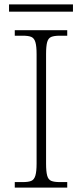

<svg xmlns="http://www.w3.org/2000/svg" viewBox="-20 -851 374 871"><path d="M47 0V-25H84Q109 -25 122 -30.5Q135 -36 140.5 -54.5Q146 -73 146 -109V-605Q146 -642 140.5 -660Q135 -678 122 -683.5Q109 -689 84 -689H47V-714H285V-689H251Q226 -689 212.5 -683.5Q199 -678 194 -660Q189 -642 189 -605V-109Q189 -73 194 -54.5Q199 -36 212.5 -30.5Q226 -25 251 -25H285V0ZM21 -798V-831H311V-798Z"/></svg>

Font: Noto Serif Kannada ExtraLight
Style: Regular
Weight: 250
Version: Version 2.003